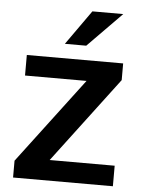

<svg xmlns="http://www.w3.org/2000/svg" viewBox="-53 -782 605 824"><g transform="rotate(5 249.5 -370.0)"><path d="M34.5 -72.5 312.5 -440.5H47.5V-529H462.5V-457L184.5 -88.5H464.5V0H34.5ZM444.5 -740 298 -591H206L311.5 -740Z"/></g></svg>

Font: 1883 Sans SemiBold
Style: Regular
Weight: 600
Designer: 1883 Sans project is a fork of Public Sans.
Version: Version 1.009